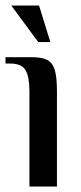

<svg xmlns="http://www.w3.org/2000/svg" viewBox="-22 -678 293 698"><path d="M85 -347Q85 -398 71 -422.5Q57 -447 15 -447H-2V-470H95Q131 -470 150 -460Q169 -450 177 -424Q185 -398 185 -347V0H85ZM19 -658H120L161 -525H117Z"/></svg>

Font: El Messiri Medium
Style: Regular
Weight: 500
Designer: Mohamed Gaber
Foundry: Kief Type Foundry
Version: Version 2.007